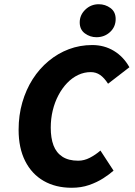

<svg xmlns="http://www.w3.org/2000/svg" viewBox="-20 -876 640 908"><path d="M319 12Q243 12 186.5 -20.5Q130 -53 99 -114.5Q68 -176 68 -262Q68 -331 85.5 -391.5Q103 -452 134.5 -501.5Q166 -551 210 -587.5Q254 -624 306 -643.5Q358 -663 416 -663Q473 -663 518.5 -635.5Q564 -608 592 -558L491 -480Q473 -508 453.5 -521.5Q434 -535 409 -535Q378 -535 349.5 -521.5Q321 -508 297.5 -483.5Q274 -459 256.5 -426Q239 -393 229.5 -354Q220 -315 220 -272Q220 -223 233 -188.5Q246 -154 275 -135Q304 -116 350 -116Q378 -116 405 -130Q432 -144 455 -164L517 -69Q498 -52 468.5 -33Q439 -14 401.5 -1Q364 12 319 12ZM436 -700Q406 -700 381.5 -718Q357 -736 357 -770Q357 -805 383.5 -830.5Q410 -856 447 -856Q478 -856 502.5 -838Q527 -820 527 -786Q527 -749 500.5 -724.5Q474 -700 436 -700Z"/></svg>

Font: Source Code Pro ExtraBold
Style: Italic
Weight: 800
Italic angle: -11°
Monospace: yes
Designer: Paul D. Hunt, Teo Tuominen
Foundry: Adobe Systems Incorporated
Version: Version 1.016;hotconv 1.0.116;makeotfexe 2.5.65601